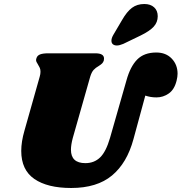

<svg xmlns="http://www.w3.org/2000/svg" viewBox="-20 -932 906 958"><path d="M760 -670Q808 -670 837 -639.5Q866 -609 866 -564Q866 -549 861 -529Q850 -485 822 -465.5Q794 -446 761 -446Q744 -446 730.5 -448.5Q717 -451 705 -455L646 -238Q614 -119 539 -56.5Q464 6 335 6Q217 6 151.5 -39Q86 -84 86 -179Q86 -225 102 -280L178 -549Q182 -562 182 -574Q182 -586 178.5 -593.5Q175 -601 169 -611Q160 -624 160 -632Q160 -636 162 -642Q166 -655 180 -660.5Q194 -666 221 -666H456Q499 -666 499 -640Q499 -634 498 -630Q495 -621 489.5 -615.5Q484 -610 473 -603Q457 -594 447 -583Q437 -572 430 -549L343 -243Q334 -209 334 -185Q334 -118 406 -118Q450 -118 479.5 -146.5Q509 -175 529 -244L611 -531Q630 -600 664.5 -635Q699 -670 760 -670ZM700 -912Q731 -912 749 -895.5Q767 -879 767 -851Q767 -821 747 -799Q727 -777 682 -755L595 -713Q576 -705 563 -705Q551 -705 543.5 -711Q536 -717 536 -729Q536 -742 546 -759L589 -832Q613 -874 638.5 -893Q664 -912 700 -912Z"/></svg>

Font: Shrikhand
Style: Regular
Weight: 400
Italic angle: -14°
Designer: Jonny Pinhorn
Foundry: Jonny Pinhorn
Version: Version 1.001;PS 1.001;hotconv 1.0.88;makeotf.lib2.5.647800